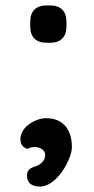

<svg xmlns="http://www.w3.org/2000/svg" viewBox="-20 -548 345 705"><path d="M164 -391C203 -391 224 -412 224 -451V-468C224 -507 203 -528 164 -528H151C112 -528 91 -507 91 -468V-451C91 -412 112 -391 151 -391ZM150 -114C109 -114 55 -81 55 -38C55 -15 66 -7 80 -1C88 -6 100 -8 108 -8C131 -8 146 6 146 20C146 39 135 51 118 60C105 66 79 67 79 97C79 126 100 137 127 137C189 137 244 36 244 -8C244 -77 207 -114 150 -114Z"/></svg>

Font: Hotpoint
Style: Bold
Weight: 700
Designer: Andrew Paglinawan, Luciano Perondi, Riccardo Olocco
Foundry: CAST Cooperativa Anonima Servizi Tipografici
Version: Version 1.000;PS 2.1;hotconv 16.6.51;makeotf.lib2.5.65220